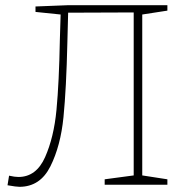

<svg xmlns="http://www.w3.org/2000/svg" viewBox="-20 -713 724 741"><path d="M626 -672 529 -657V-36L626 -21V0H384V-21L496 -36V-665L243 -664L240 -549Q236 -372 225 -261Q214 -150 174.5 -71Q135 8 55 8Q43 8 9 2L15 -35Q37 -30 51 -30Q120 -30 154 -106.5Q188 -183 198 -289Q208 -395 211 -559L214 -657L117 -667V-688L244 -693H626Z"/></svg>

Font: Bitter Pro ExtraLight
Style: Regular
Weight: 275
Designer: Sol Matas, and Bitter project Authors
Foundry: Sol Matas
Version: Version 1.010